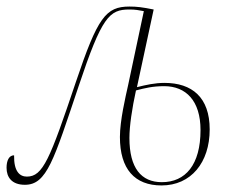

<svg xmlns="http://www.w3.org/2000/svg" viewBox="-44 -556 712 586"><path d="M449 10C539 10 596 -60 596 -161C596 -259 542 -303 458 -303C429 -303 402 -297 374 -290L425 -527C390 -534 374 -536 351 -536C279 -536 254 -503 188 -307C108 -69 87 -17 38 -17C16 -17 -2 -33 -1 -82C-17 -82 -24 -65 -24 -44C-24 -15 -8 8 32 8C99 8 120 -67 196 -293C267 -506 290 -527 351 -527C369 -527 379 -525 395 -522L347 -296C339 -260 322 -188 322 -138C322 -40 367 10 449 10ZM450 0C387 0 351 -43 351 -135C351 -171 359 -225 371 -280C398 -287 422 -293 457 -293C524 -293 568 -248 568 -159C568 -53 522 0 450 0Z"/></svg>

Font: Noto Serif Display Condensed Thin
Style: Italic
Weight: 100
Width: 3
Italic angle: -12°
Designer: Monotype Design Team
Foundry: Monotype Imaging Inc.
Version: Version 2.009